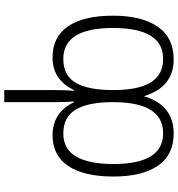

<svg xmlns="http://www.w3.org/2000/svg" viewBox="12 -594 812 875"><g transform="rotate(90 417.5 -156.0)"><path d="M784 -267Q784 -133 736 -61.5Q688 10 596 10Q543 10 505 -15.5Q467 -41 446 -87H442Q445 -51 445 3V230H390V4Q390 -49 393 -88H390Q369 -42 332 -16Q295 10 240 10Q148 10 99.5 -60.5Q51 -131 51 -266Q51 -396 101 -469Q151 -542 250 -542Q377 -542 418 -406Q437 -473 480 -507.5Q523 -542 587 -542Q686 -542 735 -470Q784 -398 784 -267ZM107 -265Q107 -39 248 -39Q324 -39 357 -96Q390 -153 390 -266Q390 -381 355 -437.5Q320 -494 248 -494Q107 -494 107 -265ZM445 -266Q445 -152 479 -95.5Q513 -39 588 -39Q659 -39 693 -97.5Q727 -156 727 -267Q727 -494 587 -494Q445 -494 445 -266Z"/></g></svg>

Font: Noto Sans UI NarrowLight
Style: Regular
Weight: 300
Width: 4
Designer: Monotype Design Team
Foundry: Monotype Imaging Inc.
Version: Version 1.001